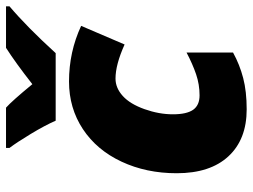

<svg xmlns="http://www.w3.org/2000/svg" viewBox="-118 -688 816 619"><g transform="rotate(-90 289.5 -378.0)"><path d="M247.1 9.8Q149.9 9.8 95.5 -49.1Q41 -107.9 41 -215.8Q41 -314 78.4 -393.8Q115.7 -473.6 183.3 -518.3Q251 -563 336.9 -563Q432.1 -563 516.1 -523.9L456.1 -383.8Q391.1 -413.1 346.2 -413.1Q315.9 -413.1 290 -389.6Q264.2 -366.2 247.6 -319.6Q231 -272.9 231 -228Q231 -183.6 245.6 -162.8Q260.3 -142.1 292 -142.1Q327.1 -142.1 360.1 -153.3Q393.1 -164.6 430.2 -184.1V-34.2Q391.1 -12.7 347.9 -1.5Q304.7 9.8 247.1 9.8ZM122.6 -766.1H252.4Q273.4 -747.6 328.1 -681.2Q396.5 -734.9 445.3 -766.1H579.1V-754.9Q513.2 -699.2 428.2 -606H210.4Q195.3 -640.6 167.7 -686.3Q140.1 -731.9 122.6 -754.9Z"/></g></svg>

Font: Open Sans Extrabold
Style: Italic
Weight: 800
Italic angle: -12°
Foundry: Ascender Corporation
Version: Version 1.10